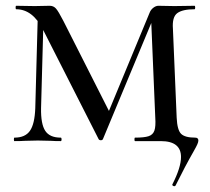

<svg xmlns="http://www.w3.org/2000/svg" viewBox="-20 -488 727 664"><path d="M583 156Q580 156 577.5 154Q575 152 576 150Q606 91 606 55Q606 0 536 0H447Q445 0 445 -6Q445 -12 447 -12Q479 -12 494 -17Q509 -22 514 -36.5Q519 -51 517 -81L502 -437L523 -456L336 -7Q334 -3 329 -3Q323 -3 321 -7L129 -385Q93 -456 36 -456Q34 -456 34 -462Q34 -468 36 -468L100 -467L152 -468Q165 -468 173.5 -458.5Q182 -449 199 -416L361 -96L328 -35L497 -443Q501 -454 510 -461Q519 -468 528 -468L583 -467L653 -468Q655 -468 655 -462Q655 -456 653 -456Q611 -456 593 -442.5Q575 -429 578 -389L591 -81Q593 -38 606.5 -25Q620 -12 655 -12Q666 -12 666 -2Q666 3 662.5 11Q659 19 651 33Q619 89 587 154Q585 156 583 156ZM30 -12Q67 -12 83.5 -35.5Q100 -59 102 -114L111 -446L131 -443L122 -114Q121 -59 136.5 -35.5Q152 -12 190 -12Q193 -12 193 -6Q193 0 190 0Q168 0 156 -1L111 -2L67 -1Q54 0 30 0Q28 0 28 -6Q28 -12 30 -12Z"/></svg>

Font: Cormorant SC Medium
Style: Regular
Weight: 500
Designer: Christian Thalmann (Catharsis Fonts)
Foundry: Catharsis Fonts
Version: Version 4.000